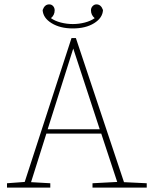

<svg xmlns="http://www.w3.org/2000/svg" viewBox="-20 -858 693 878"><path d="M315 -636 198 -267H436ZM12 0V-20L93 -26L307 -684H327L547 -25L651 -20V0H403V-20L516 -26L443 -247H192L122 -25L210 -20V0ZM313 -728Q255 -728 216 -752Q177 -776 175 -812Q184 -838 205 -838Q216 -838 223 -830Q230 -822 230 -811Q230 -789 213 -775Q231 -762 258 -755Q285 -748 313 -748Q341 -748 368 -755Q395 -762 413 -775Q396 -789 396 -811Q396 -822 403.5 -830Q411 -838 421 -838Q442 -838 451 -812Q449 -776 410.5 -752Q372 -728 313 -728Z"/></svg>

Font: Source Serif Pro ExtraLight
Style: Regular
Weight: 200
Designer: Frank Grießhammer
Foundry: Adobe Systems Incorporated
Version: Version 3.001;hotconv 1.0.111;makeotfexe 2.5.65597